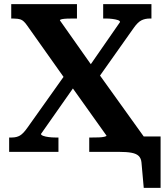

<svg xmlns="http://www.w3.org/2000/svg" viewBox="-20 -730 801 923"><path d="M34 -641V-710H350V-641H334Q319 -641 303.5 -640.5Q288 -640 278 -638Q268 -636 268 -632L433 -398L442 -393L673 -71V0H409V-69H425Q440 -69 455.5 -69.5Q471 -70 481.5 -72.5Q492 -75 492 -78L311 -332L302 -337L110 -608Q94 -631 80 -636Q66 -641 41 -641ZM24 0V-69H37Q60 -69 76 -78.5Q92 -88 111 -115L305 -388L358 -344L177 -86Q177 -81 187.5 -77Q198 -73 214 -71Q230 -69 245 -69H261V0ZM449 -350 401 -399 557 -624Q557 -630 546.5 -633.5Q536 -637 520.5 -639Q505 -641 489 -641H476V-710H708V-641H701Q677 -641 659.5 -632Q642 -623 623 -596ZM550 0H514V-74H752V173H671L660 50Q658 31 647 20Q636 9 613 4.5Q590 0 550 0Z"/></svg>

Font: Roboto Serif SemiBold
Style: Regular
Weight: 600
Designer: Greg Gazdowicz
Foundry: Commercial Type
Version: Version 1.008